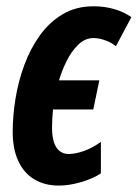

<svg xmlns="http://www.w3.org/2000/svg" viewBox="-20 -575 434 605"><path d="M166 9.8Q120.1 9.8 87.4 -10.3Q54.7 -30.3 37.4 -68.1Q20 -106 20 -160.2Q20 -209.5 28.8 -263.9Q37.6 -318.4 56.6 -370.1Q75.7 -421.9 105.7 -463.6Q135.7 -505.4 177.7 -530.3Q219.7 -555.2 274.9 -555.2Q308.6 -555.2 338.9 -546.6Q369.1 -538.1 394 -521L345.2 -429.2Q331.5 -440.9 311.5 -448Q291.5 -455.1 274.9 -455.1Q247.6 -455.1 226.1 -433.8Q204.6 -412.6 189.5 -381.8Q174.3 -351.1 166 -321.8H293L273.9 -230H147Q145.5 -216.3 144.8 -201.4Q144 -186.5 144 -172.9Q144 -144 150.4 -125.7Q156.7 -107.4 168.5 -98.6Q180.2 -89.8 195.8 -89.8Q217.8 -89.8 244.1 -99.1Q270.5 -108.4 297.9 -127.9V-28.8Q273.4 -12.2 235.6 -1.2Q197.8 9.8 166 9.8Z"/></svg>

Font: Open Sans Condensed
Style: Italic
Weight: 400
Width: 3
Italic angle: -12°
Designer: Monotype Design Team
Foundry: Monotype Imaging Inc.
Version: Version 3.000